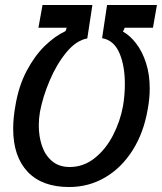

<svg xmlns="http://www.w3.org/2000/svg" viewBox="-20 -745 651 772"><path d="M595 -633.5H481.5L474.5 -618Q503 -602 527.5 -570.2Q552 -538.5 567 -492.2Q582 -446 582 -389Q582 -349 574 -306Q558 -211.5 513.2 -140.8Q468.5 -70 402.5 -31.5Q336.5 7 258 7Q149 7 91 -54.5Q33 -116 33 -227.5Q33 -271 42 -320.5Q55 -399 87.2 -460Q119.5 -521 160.5 -560.8Q201.5 -600.5 243.5 -620L248.5 -633.5H134.5L151 -725H351.5L331 -590.5Q287.5 -583 248 -535.8Q208.5 -488.5 180.2 -422.2Q152 -356 140.5 -294.5Q136 -268.5 136 -240.5Q136 -195.5 149 -157.8Q162 -120 189.8 -96.8Q217.5 -73.5 260.5 -73.5Q316 -73.5 361 -109.5Q406 -145.5 434.8 -201.8Q463.5 -258 474.5 -318Q482 -361.5 482 -408Q482 -481.5 459.8 -532.5Q437.5 -583.5 390.5 -591.5L410.5 -725H611Z"/></svg>

Font: JuliaMono MediumItalic
Style: Regular
Weight: 500
Italic angle: -9°
Monospace: yes
Designer: cormullion
Foundry: corm
Version: Version 0.049; ttfautohint (v1.8.4)